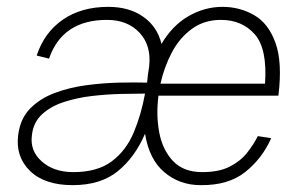

<svg xmlns="http://www.w3.org/2000/svg" viewBox="-20 -530 857 560"><path d="M123 -359 87 -368Q109 -435 163 -472.5Q217 -510 296 -510Q357 -510 398 -481Q439 -452 451 -402Q483 -456 530 -483Q577 -510 629 -510Q679 -510 721 -486Q763 -462 783.5 -405Q804 -348 792 -251H442V-249Q435 -194 444.5 -143.5Q454 -93 484.5 -60.5Q515 -28 570 -28Q618 -28 649 -43.5Q680 -59 699.5 -83Q719 -107 732 -133L771 -127Q745 -68 695.5 -28.5Q646 11 565 10Q504 10 459.5 -27.5Q415 -65 403 -140Q374 -72 324 -31Q274 10 192 10Q110 10 67.5 -31.5Q25 -73 33 -136Q39 -184 68 -213.5Q97 -243 140 -259Q183 -275 232 -281.5Q281 -288 327.5 -289Q374 -290 409 -289Q410 -301 411.5 -312.5Q413 -324 415 -336Q422 -397 387 -434.5Q352 -472 292 -472Q162 -472 123 -359ZM624 -472Q576 -472 540 -446Q504 -420 481.5 -377.5Q459 -335 448 -286H753Q760 -388 723 -430Q686 -472 624 -472ZM73 -135Q67 -90 102 -59Q137 -28 194 -28Q264 -28 306 -59.5Q348 -91 370 -143.5Q392 -196 403 -257Q373 -257 332 -256Q291 -255 248 -250Q205 -245 166.5 -232.5Q128 -220 102.5 -196.5Q77 -173 73 -135Z"/></svg>

Font: Haskoy ExtraLight
Style: Italic
Weight: 200
Designer: Ertekin Erdin
Foundry: Ertekin Erdin
Version: Version 2.000; ttfautohint (v1.8.4.7-5d5b)